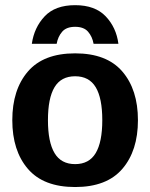

<svg xmlns="http://www.w3.org/2000/svg" viewBox="-20 -722 590 754"><path d="M275 12.5Q150.8 12.5 89.6 -58.8Q28.3 -130 28.3 -250Q28.3 -370 89.6 -441.2Q150.8 -512.5 275 -512.5Q399.2 -512.5 460.4 -441.2Q521.7 -370 521.7 -250Q521.7 -130 460.4 -58.8Q399.2 12.5 275 12.5ZM275 -77.5Q330 -77.5 355.8 -120.8Q381.7 -164.2 381.7 -250Q381.7 -336.7 355.8 -379.6Q330 -422.5 275 -422.5Q220 -422.5 194.2 -379.6Q168.3 -336.7 168.3 -250Q168.3 -164.2 194.2 -120.8Q220 -77.5 275 -77.5ZM202.5 -550H105Q114.2 -614.2 155.4 -657.9Q196.7 -701.7 275 -701.7Q353.3 -701.7 395 -657.9Q436.7 -614.2 445 -550H347.5Q342.5 -578.3 325.8 -597.5Q309.2 -616.7 275 -616.7Q240.8 -616.7 224.2 -597.5Q207.5 -578.3 202.5 -550Z"/></svg>

Font: Familjen Grotesk Variable
Style: Regular
Weight: 400
Designer: Anders Wikstroem, Jonas Baeckman, Matilda Gysing, Kristian Moeller
Foundry: Familjen STHLM AB
Version: Version 2.000